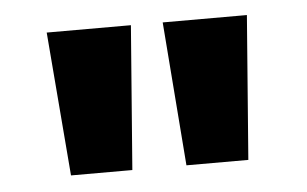

<svg xmlns="http://www.w3.org/2000/svg" viewBox="-32 -932 548 343"><g transform="rotate(-5 242.0 -761.0)"><path d="M83 -632H193L213 -890H62ZM290 -632H401L421 -890H270Z"/></g></svg>

Font: Noto Sans Kannada UI Condensed ExtraBold
Style: Regular
Weight: 800
Width: 3
Designer: Jelle Bosma - Monotype Design Team
Foundry: Monotype Imaging Inc.
Version: Version 2.005